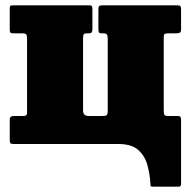

<svg xmlns="http://www.w3.org/2000/svg" viewBox="-20 -540 709 720"><path d="M384 -394.5Q384 -406 381 -410.5Q378 -415 368 -415H361.5Q354 -415 351.5 -418Q349 -421 349 -432V-505Q349 -514 351.8 -517Q354.5 -520 363 -520H645Q654 -520 656.5 -516.8Q659 -513.5 659 -504V-431Q659 -420.5 654.8 -417.8Q650.5 -415 641 -415H611Q601 -415 597.5 -412.8Q594 -410.5 594 -401V-127.5Q594 -114.5 596.2 -109.8Q598.5 -105 612 -105H646Q654 -105 656.5 -101.8Q659 -98.5 659 -90V146.5Q659 153 657.5 156.5Q656 160 649.5 160H553.5Q546 160 545 157.5Q544 155 544 148.5Q542 112.5 532.5 78.2Q523 44 498 22Q473 0 424 0H30.5Q21.5 0 19 -3.2Q16.5 -6.5 16.5 -16V-89Q16.5 -99.5 20.5 -102.2Q24.5 -105 34.5 -105H64.5Q74 -105 77.8 -107.2Q81.5 -109.5 81.5 -119V-392.5Q81.5 -405.5 79 -410.2Q76.5 -415 63.5 -415H29.5Q21 -415 18.8 -418.2Q16.5 -421.5 16.5 -430V-509Q16.5 -517.5 20 -518.8Q23.5 -520 32 -520H315.5Q323 -520 324.8 -516.5Q326.5 -513 326.5 -504.5V-429.5Q326.5 -415 315 -415H306Q297 -415 294.2 -411.8Q291.5 -408.5 291.5 -395.5V-125.5Q291.5 -105 312.5 -105H364Q376 -105 380 -108.2Q384 -111.5 384 -124.5Z"/></svg>

Font: Besley* Narrow Fatface
Style: Regular
Weight: 900
Width: 4
Designer: Owen Earl
Foundry: indestructible type*
Version: Version 3.000; ttfautohint (v1.8.3)